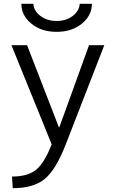

<svg xmlns="http://www.w3.org/2000/svg" viewBox="-20 -757 602 1007"><path d="M92 -737H155Q157 -700 192 -673.5Q227 -647 277 -647Q327 -647 361.5 -673.5Q396 -700 398 -737H462Q462 -676 409.5 -633Q357 -590 277 -590Q197 -590 144.5 -633Q92 -676 92 -737ZM291 -89 447 -520H527L325 0Q273 134 214 182Q155 230 47 230L43 169Q124 169 168 134.5Q212 100 251 0L40 -520H122L289 -89Z"/></svg>

Font: M PLUS 1p
Style: Regular
Weight: 400
Version: Version 1.062